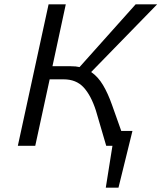

<svg xmlns="http://www.w3.org/2000/svg" viewBox="-20 -678 751 893"><path d="M544 -69H596L531 195H472L503 0H474L426 -164Q403 -235 368.5 -272Q334 -309 276 -309H211L144 0H63L206 -658H286L224 -370H309Q334 -370 350 -366L611 -658H711L404 -343Q436 -321 459 -282.5Q482 -244 501 -190Z"/></svg>

Font: Ysabeau Medium
Style: Italic
Weight: 500
Italic angle: -12°
Designer: Christian Thalmann (Catharsis Fonts)
Version: Version 0.003